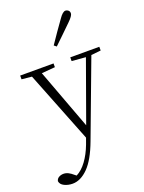

<svg xmlns="http://www.w3.org/2000/svg" viewBox="-205 -891 937 1249"><g transform="rotate(-20 264.0 -266.0)"><path d="M280.8 -603 264.2 -616.2Q290 -654.8 316.2 -692.1Q342.3 -729.5 367.2 -764.2Q393.6 -803.2 413.1 -803.2Q423.3 -803.2 432.1 -795.9Q440.9 -788.6 440.9 -774.9Q440.9 -757.8 404.8 -723.1Q377.4 -696.8 345.7 -665.5Q314 -634.3 280.8 -603ZM540 -506.8V-481L473.1 -474.1L275.9 51.8Q233.4 166 181.4 218.5Q129.4 271 73.2 271Q42.5 271 16.8 258.5Q-8.8 246.1 -12.2 223.1Q-8.8 206.5 5.6 198.2Q20 189.9 38.1 189.9Q55.2 189.9 71.3 198.2Q87.4 206.5 104 221.2L115.2 230Q153.8 210.4 186 166.5Q218.3 122.6 241.2 62L256.8 19L62 -474.1L-7.8 -481V-506.8H223.1V-481L129.9 -473.1L285.2 -56.2L435.1 -473.1L338.9 -481V-506.8Z"/></g></svg>

Font: Source Han Serif CN ExtraLight
Style: Regular
Weight: 250
Designer: Ryoko NISHIZUKA  (kana & ideographs); Frank Grießhammer (Latin, Greek & Cyrillic); Wenlong ZHANG  (bopomofo); Sandoll Co
Foundry: Adobe Systems Incorporated
Version: Version 1.001;PS 1.001;hotconv 16.6.54;makeotf.lib2.5.65590